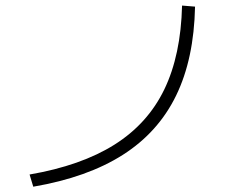

<svg xmlns="http://www.w3.org/2000/svg" viewBox="-20 -708 904 707"><path d="M650.4 -687.5 698.2 -683.6Q694.3 -491.2 628.4 -356Q562.5 -220.7 432.1 -137.7Q301.8 -54.7 102.5 -20.5L88.9 -65.4Q278.8 -98.1 401.4 -175.3Q523.9 -252.4 585 -378.7Q646 -504.9 650.4 -687.5Z"/></svg>

Font: Pretendard GOV ExtraLight
Style: Regular
Weight: 200
Designer: Base glyphs from Inter by Rasmus Andersson; Hangeul glyphs from Noto Sans CJK(Source Han Sans) by Jang Soo-young and Kan
Foundry: Kil Hyung-jin
Version: Version 1.309